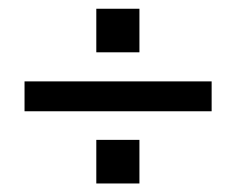

<svg xmlns="http://www.w3.org/2000/svg" viewBox="-20 -480 540 439"><path d="M200.2 -160.2H298.8V-60.5H200.2ZM200.2 -460H298.8V-360.4H200.2ZM36.1 -293.9H463.9V-225.6H36.1Z"/></svg>

Font: BabelStone Marchen
Style: Regular
Weight: 400
Designer: Andrew West
Foundry: Andrew West
Version: Version 9.003 2021-11-11